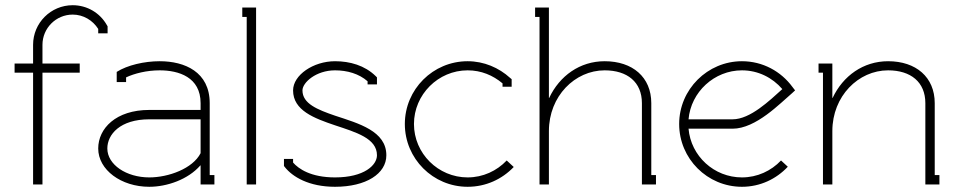

<svg xmlns="http://www.w3.org/2000/svg" viewBox="-20 -708 3679 737"><path d="M36 -429H107V0H143V-429H286V-464H143V-536C143 -600 195 -652 259 -652C300 -652 336 -630 357 -597V-580H393V-607L390 -612C364 -658 315 -688 259 -688C175 -688 107 -620 107 -536V-464H36Z M750 -120C720 -61 627 -27 553 -27C465 -27 392 -76 392 -138C392 -192 441 -250 553 -250H750ZM749 -73H750V0H803V-36H785V-312C785 -432 689 -473 593 -473C534 -473 469 -458 428 -432V-393H464V-411C496 -426 543 -438 593 -438C666 -438 750 -412 750 -312V-286H553C425 -286 357 -215 357 -138C357 -56 445 9 553 9C621 9 702 -19 749 -73Z M910 -679V-643H927V0H963V-679Z M1266 -264C1199 -287 1141 -310 1141 -361C1141 -391 1193 -438 1266 -438C1313 -438 1358 -425 1391 -396V-384H1427V-411L1422 -416C1380 -457 1323 -473 1266 -473C1183 -473 1105 -420 1105 -361C1105 -284 1186 -254 1266 -227C1347 -200 1427 -177 1427 -112C1427 -74 1378 -27 1266 -27C1173 -27 1126 -60 1105 -84V-98H1070V-71L1073 -67C1103 -29 1166 9 1266 9C1385 9 1463 -41 1463 -112C1463 -205 1357 -234 1266 -264Z M1909 -388V-375H1944V-404L1938 -409C1895 -448 1838 -473 1775 -473C1642 -473 1534 -365 1534 -232C1534 -99 1642 9 1775 9C1845 9 1907 -20 1952 -67L1925 -92C1887 -52 1834 -27 1775 -27C1662 -27 1569 -119 1569 -232C1569 -345 1662 -438 1775 -438C1827 -438 1872 -419 1909 -388Z M2088 -332H2087V-679H2034V-643H2051V0H2087V-205C2087 -339 2187 -438 2301 -438C2388 -438 2444 -393 2444 -312V-36V0H2498V-36H2480V-312C2480 -412 2408 -473 2301 -473C2206 -473 2128 -417 2088 -332Z M2792 -250H2623C2632 -355 2722 -438 2828 -438C2890 -438 2945 -410 2983 -366C2934 -322 2860 -250 2792 -250ZM2623 -214H2792C2882 -214 2975 -312 3020 -350L3032 -361L3022 -374C2978 -434 2908 -473 2828 -473C2696 -473 2587 -365 2587 -232C2587 -99 2695 9 2828 9C2898 9 2960 -21 3004 -68L2978 -92C2940 -52 2887 -27 2828 -27C2721 -27 2632 -109 2623 -214Z M3176 -332H3175V-464H3122V-429H3139V0H3175V-205C3175 -339 3275 -438 3389 -438C3476 -438 3532 -393 3532 -312V-36V0H3586V-36H3568V-312C3568 -412 3496 -473 3389 -473C3294 -473 3216 -417 3176 -332Z"/></svg>

Font: Rawengulk
Style: Regular
Weight: 400
Version: Version 0.9